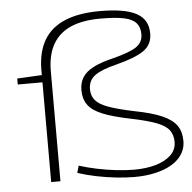

<svg xmlns="http://www.w3.org/2000/svg" viewBox="-53 -803 868 867"><g transform="rotate(-5 380.5 -370.0)"><path d="M145 0V-452H33V-479L145 -485V-512Q146 -591 177.5 -644Q209 -697 272.5 -723.5Q336 -750 431 -750Q544 -750 596.5 -721.5Q649 -693 649 -630Q649 -579 610 -552Q571 -525 484 -503Q418 -487 387 -465Q356 -443 356 -402Q356 -372 373.5 -351.5Q391 -331 433.5 -316Q476 -301 548 -286Q626 -271 671.5 -251Q717 -231 736.5 -203Q756 -175 756 -133Q756 -105 744 -82Q732 -59 711 -42Q690 -25 661 -13.5Q632 -2 597 4Q562 10 522 10Q483 10 438 5Q393 0 349 -9Q305 -18 266 -31L275 -63Q313 -51 356 -42Q399 -33 442.5 -28Q486 -23 524 -23Q578 -23 621.5 -35.5Q665 -48 690.5 -72.5Q716 -97 716 -132Q716 -164 700 -185.5Q684 -207 644 -222.5Q604 -238 531 -253Q451 -269 403.5 -288Q356 -307 336.5 -334.5Q317 -362 317 -401Q317 -435 332.5 -459.5Q348 -484 382 -501.5Q416 -519 470 -532Q546 -551 577.5 -571.5Q609 -592 609 -630Q609 -662 592 -681Q575 -700 536.5 -708Q498 -716 431 -716Q349 -716 295 -692Q241 -668 214 -619.5Q187 -571 187 -500V0Z"/></g></svg>

Font: Georama Expanded ExtraLight
Style: Regular
Weight: 250
Width: 7
Designer: Jean-Baptiste Levee
Foundry: Production Type
Version: Version 1.001